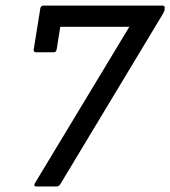

<svg xmlns="http://www.w3.org/2000/svg" viewBox="-20 -675 616 695"><path d="M111.8 0Q106.4 0 104.7 -2.9Q103 -5.9 106 -11.2L448.2 -578.1H198.2L185.1 -496.1Q183.6 -485.8 173.8 -485.8H110.8Q100.6 -485.8 102.1 -496.1L126 -645Q126.5 -649.4 129.9 -652.1Q133.3 -654.8 137.2 -654.8H567.9Q577.6 -654.8 576.2 -645L575.2 -637.2Q573.7 -631.8 569.8 -625L199.2 -9.8Q194.3 0 184.1 0Z"/></svg>

Font: Sofia Sans
Style: Italic
Weight: 400
Italic angle: -9°
Designer: Botio Nikoltchev, Ani Petrova
Foundry: lettersoup
Version: Version 4.100